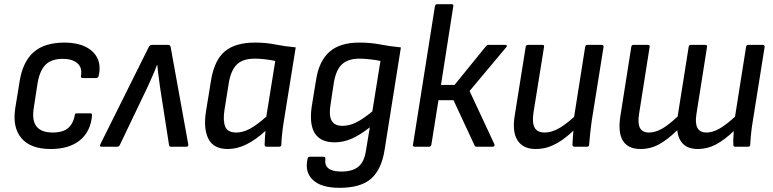

<svg xmlns="http://www.w3.org/2000/svg" viewBox="-20 -703 3705 920"><path d="M223 11Q127 11 83 -40.5Q39 -92 53 -184L74 -313Q89 -407 141 -453Q193 -499 290 -499Q347 -499 387.5 -480Q428 -461 446 -425.5Q464 -390 453 -340Q450 -329 441 -329H377Q366 -329 368 -340Q375 -379 350.5 -400Q326 -421 281 -421Q226 -421 198 -392.5Q170 -364 160 -304L142 -187Q132 -126 155 -97Q178 -68 232 -68Q282 -68 306.5 -89.5Q331 -111 338 -149Q338 -160 348 -160H413Q422 -160 421 -149Q414 -72 362.5 -30.5Q311 11 223 11Z M466 0Q455 0 461 -12L692 -476Q698 -488 708 -488H786Q796 -488 798 -476L882 -12Q884 0 873 0H800Q791 0 790 -8L747 -284Q744 -310 740 -337Q736 -364 734 -391H732Q722 -364 710 -337.5Q698 -311 686 -284L554 -8Q550 0 542 0Z M1072 11Q1003 11 978.5 -38Q954 -87 967 -169L991 -317Q1007 -415 1057.5 -457Q1108 -499 1202 -499Q1254 -499 1298.5 -490Q1343 -481 1397 -476L1340 -122Q1335 -91 1332 -63.5Q1329 -36 1328 -10Q1328 0 1317 0H1258Q1248 0 1248 -10Q1248 -25 1249.5 -42Q1251 -59 1252 -76Q1207 -34 1161.5 -11.5Q1116 11 1072 11ZM1113 -68Q1144 -68 1177.5 -86Q1211 -104 1256 -144L1299 -411Q1275 -416 1249 -419Q1223 -422 1201 -422Q1145 -422 1116.5 -395.5Q1088 -369 1077 -310L1055 -172Q1048 -123 1059.5 -95.5Q1071 -68 1113 -68Z M1702 -499Q1756 -499 1801.5 -490Q1847 -481 1901 -476L1823 14Q1809 107 1759.5 152Q1710 197 1607 197Q1519 197 1479 159Q1439 121 1454 57Q1456 48 1465 48H1530Q1540 48 1539 58Q1535 89 1554 104Q1573 119 1616 119Q1669 119 1697.5 95.5Q1726 72 1734 16L1752 -93Q1708 -58 1667.5 -39.5Q1627 -21 1583 -21Q1516 -21 1488.5 -64.5Q1461 -108 1474 -195L1495 -323Q1509 -411 1559 -455Q1609 -499 1702 -499ZM1621 -100Q1654 -100 1687 -116.5Q1720 -133 1764 -169L1803 -411Q1779 -416 1751 -419Q1723 -422 1702 -422Q1650 -422 1620.5 -396.5Q1591 -371 1580 -309L1564 -203Q1555 -150 1569 -125Q1583 -100 1621 -100Z M2402 -488Q2407 -488 2408.5 -484.5Q2410 -481 2406 -477L2230 -267L2349 -12Q2351 -7 2348.5 -3.5Q2346 0 2341 0H2265Q2256 0 2254 -6L2153 -223H2081L2047 -10Q2045 0 2036 0H1967Q1957 0 1959 -10L2064 -673Q2066 -683 2075 -683H2144Q2154 -683 2152 -673L2093 -296H2158L2309 -482Q2314 -488 2322 -488Z M2547 11Q2486 11 2459.5 -31Q2433 -73 2447 -153L2499 -479Q2501 -488 2510 -488H2578Q2589 -488 2587 -479L2536 -162Q2529 -114 2542 -91Q2555 -68 2590 -68Q2624 -68 2661.5 -90Q2699 -112 2749 -160L2741 -89Q2709 -58 2678 -35.5Q2647 -13 2615 -1Q2583 11 2547 11ZM2734 0Q2723 0 2723 -10Q2724 -29 2725.5 -51Q2727 -73 2730 -93L2729 -131L2784 -479Q2786 -488 2795 -488H2863Q2873 -488 2872 -478L2815 -122Q2811 -94 2808 -65Q2805 -36 2803 -10Q2803 0 2793 0Z M3049 11Q2989 11 2964.5 -29Q2940 -69 2953 -149L3005 -479Q3007 -488 3015 -488H3084Q3094 -488 3093 -479L3042 -156Q3035 -112 3046.5 -90Q3058 -68 3090 -68Q3120 -68 3152.5 -86.5Q3185 -105 3227 -145L3280 -479Q3282 -488 3290 -488H3359Q3369 -488 3368 -479L3317 -156Q3310 -112 3322 -90Q3334 -68 3365 -68Q3395 -68 3428 -87Q3461 -106 3502 -144L3555 -479Q3557 -488 3565 -488H3634Q3644 -488 3644 -479L3587 -122Q3582 -93 3579 -63.5Q3576 -34 3575 -11Q3575 0 3565 0H3503Q3494 0 3494 -9Q3493 -25 3494 -41Q3495 -57 3496 -75Q3452 -33 3411 -11Q3370 11 3324 11Q3279 11 3254.5 -12Q3230 -35 3225 -79Q3179 -34 3138 -11.5Q3097 11 3049 11Z"/></svg>

Font: Sofia Sans Semi Condensed Medium
Style: Italic
Weight: 500
Italic angle: -9°
Version: Version 4.100